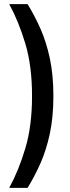

<svg xmlns="http://www.w3.org/2000/svg" viewBox="-20 -770 338 926"><path d="M24.5 136Q70 53 102.2 -54.8Q134.5 -162.5 134.5 -307Q134.5 -452 102.2 -559.5Q70 -667 24.5 -750H113Q146.5 -696 175 -631.8Q203.5 -567.5 220.5 -487.8Q237.5 -408 237.5 -307Q237.5 -206 220.5 -126.2Q203.5 -46.5 175 17.8Q146.5 82 113 136Z"/></svg>

Font: Cabin SemiCondensedMedium
Style: Regular
Weight: 500
Width: 4
Designer: Pablo Impallari
Foundry: Pablo Impallari. http://www.impallari.com Igino Marini. http://www.ikern.com
Version: Version 3.001